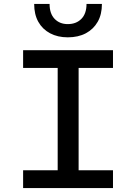

<svg xmlns="http://www.w3.org/2000/svg" viewBox="-20 -952 690 972"><path d="M272 0V-698H378V0ZM97 -698H552V-608H97ZM97 -90H552V0H97ZM323 -763Q272 -763 233.5 -783.5Q195 -804 174 -841.5Q153 -879 153 -932H231Q231 -883 256.5 -856.5Q282 -830 323 -830Q366 -830 392 -856.5Q418 -883 418 -932H496Q496 -879 474.5 -841.5Q453 -804 414.5 -783.5Q376 -763 323 -763Z"/></svg>

Font: Azeret Mono Thin
Style: Regular
Weight: 400
Version: Version 1.002